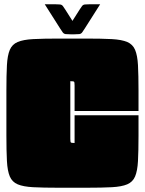

<svg xmlns="http://www.w3.org/2000/svg" viewBox="-20 -881 680 901"><path d="M385 -700Q458 -700 504.5 -697.5Q551 -695 577 -684Q603 -673 614 -647Q625 -621 627.5 -575Q630 -529 630 -455V-360H330V-480Q330 -495 327.5 -497.5Q325 -500 310 -500V-230Q310 -215 312.5 -212.5Q315 -210 330 -210V-340H630V-245Q630 -172 627.5 -125.5Q625 -79 614 -53Q603 -27 577 -16Q551 -5 505 -2.5Q459 0 385 0H255Q182 0 135.5 -2.5Q89 -5 63 -16Q37 -27 26 -53Q15 -79 12.5 -125.5Q10 -172 10 -245V-455Q10 -529 12.5 -575Q15 -621 26 -647Q37 -673 63 -684Q89 -695 135.5 -697.5Q182 -700 255 -700ZM450 -861 377 -746Q369 -733 364.5 -727.5Q360 -722 352.5 -721Q345 -720 329 -720H311Q295 -720 287.5 -721Q280 -722 275.5 -727.5Q271 -733 263 -746L190 -861H239Q255 -861 262.5 -860Q270 -859 274.5 -853.5Q279 -848 287 -835L320 -783L353 -835Q361 -848 365.5 -853.5Q370 -859 377.5 -860Q385 -861 401 -861Z"/></svg>

Font: Badeen Display
Style: Regular
Weight: 400
Version: Version 1.000; ttfautohint (v1.8.4.7-5d5b)